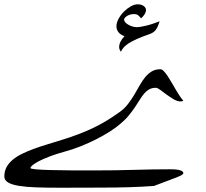

<svg xmlns="http://www.w3.org/2000/svg" viewBox="-69 -608 961 894"><path d="M72.8 174.3Q72.8 178.2 98.1 180.4Q123.5 182.6 165.5 183.8Q207.5 185.1 262 185.3Q316.4 185.5 374.5 185.5Q466.3 185.5 554.9 182.9Q643.6 180.2 723.1 180.2Q756.3 180.2 770.5 185.1Q784.7 189.9 784.7 197.8Q784.7 202.1 777.1 206.8Q769.5 211.4 753.2 218Q736.8 224.6 710.7 234.1Q684.6 243.7 647.9 257.8Q594.7 261.7 533.2 263.7Q471.7 265.6 393.1 265.6Q340.8 265.6 294.2 265.9Q247.6 266.1 206.1 266.1Q146 266.1 98.9 264.4Q51.8 262.7 18.8 257.3Q-14.2 252 -31.5 241.5Q-48.8 231 -48.8 213.9Q-48.8 189.5 -38.6 170.4Q-28.3 151.4 -10 136Q8.3 120.6 33.7 108.2Q59.1 95.7 89.4 84.7Q119.6 73.7 153.6 63.5Q187.5 53.2 223.1 42Q260.7 30.3 295.2 17.3Q329.6 4.4 362.1 -11Q394.5 -26.4 426.3 -45.4Q458 -64.5 490.2 -87.9Q512.2 -104 527.8 -124.8Q543.5 -145.5 556.6 -167.5Q569.8 -189.5 581.5 -210.7Q593.3 -231.9 606.9 -248.5Q620.6 -265.1 637.5 -275.4Q654.3 -285.6 677.7 -285.6Q685.1 -285.6 693.4 -277.1Q701.7 -268.6 710.9 -254.9Q720.2 -241.2 729.7 -224.6Q739.3 -208 748.8 -191.7Q758.3 -175.3 767.6 -161.4Q776.9 -147.5 784.7 -139.2Q779.3 -135.7 771.5 -135.7Q756.8 -135.7 739.7 -145.8Q722.7 -155.8 706.8 -167.5Q690.9 -179.2 677.5 -189.2Q664.1 -199.2 656.7 -199.2Q638.7 -199.2 626 -192.1Q613.3 -185.1 602.8 -172.9Q592.3 -160.6 582 -144Q571.8 -127.4 559.1 -108.4Q546.4 -89.4 529.3 -68.8Q512.2 -48.3 487.8 -28.3Q468.8 -12.2 440.7 5.6Q412.6 23.4 378.4 40.8Q344.2 58.1 305.7 73.5Q267.1 88.9 226.6 99.6Q192.9 108.9 164.6 119.6Q136.2 130.4 115.7 140.6Q95.2 150.9 84 159.9Q72.8 168.9 72.8 174.3ZM493.7 -367.2Q485.8 -378.4 485.8 -388.2Q485.8 -414.1 510.7 -439.5Q490.2 -447.3 481.7 -459.2Q473.1 -471.2 473.1 -485.4Q473.1 -502.4 483.2 -520.8Q493.2 -539.1 508.1 -554Q522.9 -568.8 540 -578.4Q557.1 -587.9 571.8 -587.9Q588.9 -587.9 599.9 -580.1Q610.8 -572.3 610.8 -561Q610.8 -543.5 587.9 -522.5Q583 -528.8 579.1 -532.7Q575.2 -536.6 571.5 -538.8Q567.9 -541 563.7 -541.7Q559.6 -542.5 553.7 -542.5Q547.4 -542.5 539.3 -540.5Q531.2 -538.6 524.7 -534.9Q518.1 -531.2 513.4 -526.4Q508.8 -521.5 508.8 -516.1Q508.8 -510.7 513.9 -504.6Q519 -498.5 527.6 -493.4Q536.1 -488.3 546.9 -484.9Q557.6 -481.4 569.3 -481.4Q580.6 -481.4 608.6 -487.8Q636.7 -494.1 674.3 -508.8Q669.9 -495.1 665.5 -485.1Q661.1 -475.1 655.8 -468.3Q650.4 -461.4 643.1 -456.8Q635.7 -452.1 626 -448.7Q591.8 -437 569.1 -426.8Q546.4 -416.5 531.2 -407Q516.1 -397.5 507.6 -387.7Q499 -377.9 493.7 -367.2Z"/></svg>

Font: HM XNiloofar
Style: Regular
Weight: 400
Designer: Hossein Movahhedian
Version: Version 2.8, 2015